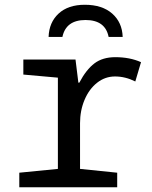

<svg xmlns="http://www.w3.org/2000/svg" viewBox="-20 -786 640 806"><path d="M61 -61 223 -77V-460L78 -473V-536H297L309 -439H313Q342 -494 376.5 -520Q411 -546 464 -546Q525 -546 572 -525L548 -444Q506 -465 463 -465Q421 -465 387.5 -438.5Q354 -412 335 -367Q316 -322 316 -269V-77L472 -61V0H61ZM495 -631H436Q422 -702 339 -702Q257 -702 242 -631H184Q186 -692 226 -729Q266 -766 336 -766Q409 -766 451 -729Q493 -692 495 -631Z"/></svg>

Font: Noto Sans Mono UI
Style: Regular
Weight: 400
Monospace: yes
Designer: Monotype Design team
Foundry: Monotype Imaging Inc.
Version: Version 1.000